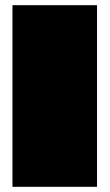

<svg xmlns="http://www.w3.org/2000/svg" viewBox="-20 -720 423 740"><path d="M28 -700H354V0H28Z"/></svg>

Font: Notable
Style: Regular
Weight: 400
Designer: Multiple Designers
Foundry: Google, Inc.
Version: Version 1.100